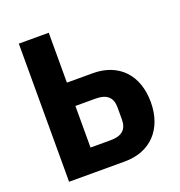

<svg xmlns="http://www.w3.org/2000/svg" viewBox="-127 -805 854 912"><g transform="rotate(-20 300.0 -349.0)"><path d="M67.8 0H350.1C480.1 0 562.1 -87 562.1 -223C562.1 -361.2 480.1 -446 350.1 -446H219.1V-698.2H67.8ZM219.1 -117.9V-328.1H322.1C377.1 -328.1 404.8 -304 404.8 -253.9V-192.1C404.8 -142 377.1 -117.9 322.1 -117.9Z"/></g></svg>

Font: Margiela Mono Bold
Style: Regular
Weight: 700
Designer: Mike Abbink, Paul van der Laan, Pieter van Rosmalen
Foundry: Bold Monday
Version: Version 2.003 2021